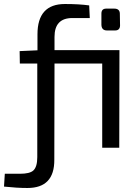

<svg xmlns="http://www.w3.org/2000/svg" viewBox="-57 -737 680 958"><path d="M538 0H453V-420H215L214 60Q215 201 80 201Q28 201 -37 194L-33 130H43Q91 130 109 114Q129 96 129 47V-420H42L41 -482L130 -486V-566Q130 -717 267 -717Q338 -717 388 -710L391 -647H304Q215 -647 215 -553V-487H539ZM513 -694Q542 -694 541 -666L542 -609Q541 -585 517 -585H477Q450 -585 449 -613V-669Q449 -694 473 -694Z"/></svg>

Font: Taylor Sans
Style: Regular
Weight: 400
Italic angle: -8°
Designer: Natanael Gama
Version: Version 1.001 September 8, 2015